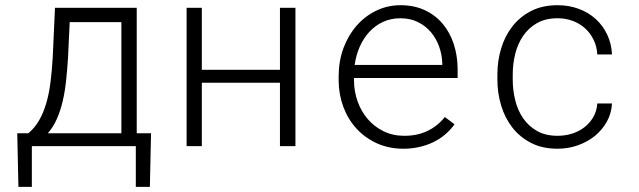

<svg xmlns="http://www.w3.org/2000/svg" viewBox="-20 -558 2440 733"><path d="M88.4 -49.3Q112.3 -69.3 128.9 -97.9Q145.5 -126.5 156.2 -162.6Q167 -198.7 172.6 -242.7Q178.2 -286.6 181.2 -337.4L189.9 -528.3H502V-49.3H556.6L552.2 155.3H498.5V0H101.6V155.3H50.3L45.9 -49.3ZM239.7 -337.4Q236.8 -292 232.4 -250.5Q228 -209 219.5 -172.4Q210.9 -135.7 197.3 -104.5Q183.6 -73.2 162.6 -49.3H443.4V-473.6H246.1Z M1107.9 0H1048.8V-242.2H750.5V0H692.4V-528.3H750.5V-291.5H1048.8V-528.3H1107.9Z M1520 9.8Q1464.8 9.8 1419.4 -10.7Q1374 -31.2 1341.6 -66.4Q1309.1 -101.6 1291.3 -148.7Q1273.4 -195.8 1272.9 -249V-270Q1273.4 -326.7 1291.7 -375.5Q1310.1 -424.3 1341.8 -460.4Q1373.5 -496.6 1416.5 -517.3Q1459.5 -538.1 1508.8 -538.1Q1561.5 -538.1 1602.1 -519Q1642.6 -500 1670.2 -467Q1697.8 -434.1 1712.2 -390.1Q1726.6 -346.2 1727.1 -295.9V-260.3H1331.5V-249Q1332 -207.5 1345.7 -169.7Q1359.4 -131.8 1384.3 -103Q1409.2 -74.2 1444.3 -56.9Q1479.5 -39.6 1522.5 -39.6Q1571.3 -39.1 1610.8 -57.6Q1650.4 -76.2 1678.2 -111.3L1715.3 -83.5Q1700.7 -63 1680.7 -45.7Q1660.6 -28.3 1636 -16.1Q1611.3 -3.9 1582 2.9Q1552.7 9.8 1520 9.8ZM1508.8 -488.3Q1473.1 -488.3 1443.4 -474.9Q1413.6 -461.4 1391.1 -437.5Q1368.7 -413.6 1354 -381.1Q1339.4 -348.6 1334 -310.1H1668.5V-316.4Q1667.5 -349.1 1656.5 -380.1Q1645.5 -411.1 1625.2 -435.1Q1605 -459 1575.7 -473.6Q1546.4 -488.3 1508.8 -488.3Z M2108.9 -39.6Q2138.2 -39.6 2164.8 -48.1Q2191.4 -56.6 2211.9 -72.8Q2232.4 -88.9 2245.4 -111.6Q2258.3 -134.3 2260.3 -163.1H2316.4Q2314.5 -125.5 2296.9 -93.8Q2279.3 -62 2251 -39.1Q2222.7 -16.1 2186 -3.2Q2149.4 9.8 2108.9 9.8Q2050.8 9.8 2007.8 -12.2Q1964.8 -34.2 1936.3 -70.8Q1907.7 -107.4 1893.3 -155Q1878.9 -202.6 1878.9 -253.9V-274.4Q1878.9 -325.7 1893.3 -373.3Q1907.7 -420.9 1936.3 -457.5Q1964.8 -494.1 2007.8 -516.1Q2050.8 -538.1 2108.4 -538.1Q2152.3 -538.1 2189.7 -524.2Q2227.1 -510.3 2254.6 -485.1Q2282.2 -460 2298.3 -425.5Q2314.5 -391.1 2316.4 -350.1H2260.3Q2258.8 -379.9 2246.6 -405.3Q2234.4 -430.7 2214.4 -449.2Q2194.3 -467.8 2167.2 -478Q2140.1 -488.3 2108.4 -488.3Q2062.5 -488.3 2030 -469.7Q1997.6 -451.2 1977.1 -420.9Q1956.5 -390.6 1947 -352.3Q1937.5 -314 1937.5 -274.4V-253.9Q1937.5 -213.9 1947 -175.3Q1956.5 -136.7 1977.1 -106.7Q1997.6 -76.7 2030 -58.1Q2062.5 -39.6 2108.9 -39.6Z"/></svg>

Font: Roboto Mono Light
Style: Regular
Weight: 300
Designer: Google
Version: Version 2.000985; 2015; ttfautohint (v1.3)